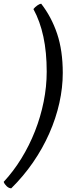

<svg xmlns="http://www.w3.org/2000/svg" viewBox="-58 -820 385 1040"><path d="M3 200Q-10 200 -22 188.5Q-34 177 -38 165Q15 108 58 38Q101 -32 131.5 -109.5Q162 -187 178.5 -269Q195 -351 195 -432Q195 -537 177 -621Q159 -705 123 -771Q132 -782 144 -790.5Q156 -799 165 -800Q221 -728 251.5 -637Q282 -546 282 -425Q282 -345 263.5 -262Q245 -179 209 -97.5Q173 -16 121 59.5Q69 135 3 200Z"/></svg>

Font: Texturina 12pt Medium
Style: Italic
Weight: 500
Italic angle: -11°
Designer: Guillermo Torres Carreño
Foundry: Omnibus-Type
Version: Version 1.002